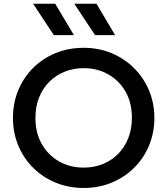

<svg xmlns="http://www.w3.org/2000/svg" viewBox="-20 -964 872 1000"><path d="M416 15Q337 15 269.8 -12.8Q202.5 -40.5 152.8 -90Q103 -139.5 75.2 -206Q47.5 -272.5 47.5 -350Q47.5 -428 75.2 -494.5Q103 -561 152.8 -610.5Q202.5 -660 269.8 -687.5Q337 -715 416 -715Q494.5 -715 561.5 -687Q628.5 -659 678.5 -609Q728.5 -559 756.2 -492.8Q784 -426.5 784 -350Q784 -272.5 756.2 -206Q728.5 -139.5 678.5 -90Q628.5 -40.5 561.5 -12.8Q494.5 15 416 15ZM416 -91Q469 -91 514.8 -109.2Q560.5 -127.5 594.5 -161.8Q628.5 -196 647.8 -243.8Q667 -291.5 667 -350Q667 -428.5 633.8 -486.8Q600.5 -545 543.5 -577Q486.5 -609 416 -609Q363 -609 317.2 -590.8Q271.5 -572.5 237.2 -538.5Q203 -504.5 183.8 -456.8Q164.5 -409 164.5 -350Q164.5 -271.5 198 -213.2Q231.5 -155 288.2 -123Q345 -91 416 -91ZM579.5 -781H475L367 -944.5H482.5ZM365 -781H260.5L152.5 -944.5H267.5Z"/></svg>

Font: Geologica Cursive
Style: Regular
Weight: 400
Designer: Sindre Bremnes, Frode Helland
Foundry: Monokrom Skriftforlag AS
Version: Version 1.010;gftools[0.9.28]